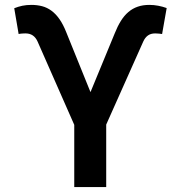

<svg xmlns="http://www.w3.org/2000/svg" viewBox="-20 -757 732 777"><path d="M280.5 -251.8 132.1 -588.8Q117.5 -621.8 83.5 -621.8Q80.3 -621.8 75.8 -621.6Q71.4 -621.4 67.3 -621.1Q63.2 -620.7 59.8 -620.2Q56.5 -619.7 55.4 -619.3L37.6 -723.7Q53.6 -730.1 70.3 -733.7Q87 -737.2 107.2 -737.2Q130.3 -737.2 150.4 -731.9Q170.5 -726.6 188 -713.8Q205.6 -701 220.7 -679.5Q235.8 -658 248.6 -625.4L346.2 -384.2L444.2 -621.8Q455.6 -650.6 469.1 -672.2Q482.6 -693.9 499.5 -708.3Q516.3 -722.7 537.3 -729.9Q558.2 -737.2 584.2 -737.2Q602.6 -737.2 620.2 -733.8Q637.8 -730.5 654.5 -724.4L636 -619.3Q633.2 -620 624.1 -620.9Q615.1 -621.8 608 -621.8Q590.2 -621.8 578.5 -613.3Q566.8 -604.8 559.7 -588.8L409.8 -252.8V0H280.5Z"/></svg>

Font: Interop SemBd
Style: Regular
Weight: 600
Designer: Rasmus Andersson, Google, Jang Haemin
Foundry: jhaemin
Version: Version 1.008